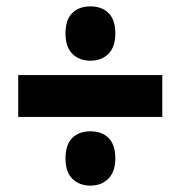

<svg xmlns="http://www.w3.org/2000/svg" viewBox="-20 -653 566 601"><path d="M263 -463Q228 -463 206.5 -484.5Q185 -506 185 -548Q185 -591 206 -612Q227 -633 263 -633Q299 -633 320 -612Q341 -591 341 -548Q341 -506 319.5 -484.5Q298 -463 263 -463ZM37 -287V-418H488V-287ZM263 -72Q228 -72 206.5 -93.5Q185 -115 185 -157Q185 -200 206 -221Q227 -242 263 -242Q299 -242 320 -221Q341 -200 341 -157Q341 -116 319.5 -94Q298 -72 263 -72Z"/></svg>

Font: Noto Sans Ethiopic Condensed Black
Style: Regular
Weight: 900
Width: 3
Designer: Monotype Design Team
Foundry: Monotype Imaging Inc.
Version: Version 2.102; ttfautohint (v1.8.4.7-5d5b)